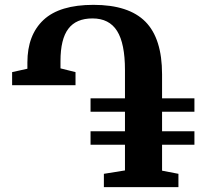

<svg xmlns="http://www.w3.org/2000/svg" viewBox="-20 -772 892 792"><path d="M408.5 0V-55L495.5 -69V-175H353.5V-230.5H495.5V-311H353.5V-366.5H495.5V-483Q495.5 -592.5 463 -644.2Q430.5 -696 361.5 -696Q294 -696 261.8 -653.2Q229.5 -610.5 229.5 -520V-490L291.5 -474.5V-420.5H30V-474.5L93 -488.5V-514.5Q93 -627.5 159.5 -689.8Q226 -752 365.5 -752Q511 -752 579.8 -682.5Q648.5 -613 648.5 -465.5V-366.5H782V-311H648.5V-230.5H782V-175H648.5V-68L716 -55V0Z"/></svg>

Font: Merriweather Text Regular
Style: Bold
Weight: 700
Designer: Eben Sorkin
Foundry: Eben Sorkin
Version: Version 2.100; ttfautohint (v1.7.19-72a1) -l 8 -r 50 -G 200 